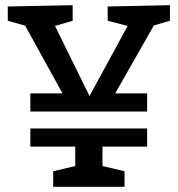

<svg xmlns="http://www.w3.org/2000/svg" viewBox="-20 -720 685 740"><path d="M221 -360 77 -621 10 -640V-695L260 -700V-640L192 -620L325 -350L472 -620L395 -640V-695L635 -700V-640L573 -622L424 -360H547V-290H97V-360ZM547 -225V-155H375V-80L460 -60V0H185V-60L270 -80V-155H97V-225Z"/></svg>

Font: Bitter
Style: Regular
Weight: 400
Designer: Sol Matas
Foundry: Sol Matas
Version: Version 1.300;PS 001.300;hotconv 1.0.70;makeotf.lib2.5.58329